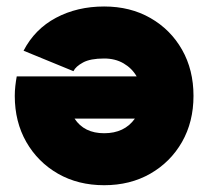

<svg xmlns="http://www.w3.org/2000/svg" viewBox="-20 -542 626 577"><path d="M200.7 -328.1 50.8 -389.6Q84.5 -454.6 148.2 -488.5Q211.9 -522.5 293 -522.5Q371.6 -522.5 432.1 -487.8Q492.7 -453.1 527.1 -392.6Q561.5 -332 561.5 -253.9Q561.5 -175.8 526.9 -115.2Q492.2 -54.7 431.6 -20Q371.1 14.6 293 14.6Q214.8 14.6 154.3 -20Q93.8 -54.7 59.1 -115.2Q24.4 -175.8 24.4 -253.9Q24.4 -269 26.1 -283.9Q27.8 -298.8 30.3 -312.5H390.6Q376.5 -336.9 351.3 -351.6Q326.2 -366.2 293 -366.2Q251.5 -366.2 229.5 -354.2Q207.5 -342.3 200.7 -328.1ZM293 -141.6Q354 -141.6 385.3 -185.5H204.1Q232.9 -141.6 293 -141.6Z"/></svg>

Font: Giphurs Black
Style: Regular
Weight: 900
Version: Version 0.920; ttfautohint (v1.8.4.7-5d5b)